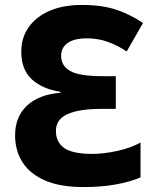

<svg xmlns="http://www.w3.org/2000/svg" viewBox="-20 -745 630 776"><path d="M311 -725Q393 -725 450.5 -705.5Q508 -686 558 -652L492 -537Q458 -560 418 -575Q378 -590 332 -590Q279 -590 253 -571Q227 -552 227 -519Q227 -480 263 -458.5Q299 -437 398 -437H448V-305H390Q301 -305 253.5 -284Q206 -263 206 -216Q206 -170 240 -146.5Q274 -123 354 -123Q399 -123 454 -135Q509 -147 548 -169V-28Q506 -10 448 0.5Q390 11 318 11Q222 11 161 -16Q100 -43 70.5 -90Q41 -137 41 -198Q41 -273 89 -318Q137 -363 224 -370V-374Q152 -385 109 -424Q66 -463 66 -537Q66 -592 95.5 -634.5Q125 -677 180 -701Q235 -725 311 -725Z"/></svg>

Font: Noto Sans SemiCondensed ExtraBold
Style: Regular
Weight: 800
Width: 4
Designer: Monotype Design Team
Foundry: Monotype Imaging Inc.
Version: Version 2.013; ttfautohint (v1.8.4.7-5d5b)